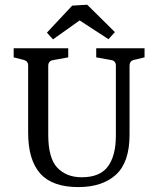

<svg xmlns="http://www.w3.org/2000/svg" viewBox="-20 -768 654 796"><path d="M378.9 -568H579.3V-530.2L535.3 -519.6Q526.2 -517.5 521.6 -511.5Q517.1 -505.5 517.1 -496V-209.5Q517.1 -95.3 460.7 -43.8Q404.4 7.6 304.7 7.6Q197.1 7.6 146.9 -48.5Q96.7 -104.7 96.7 -217.8V-496.4Q96.7 -505.5 92.2 -511.3Q87.6 -517.1 78.5 -519.6L36.7 -530.2V-568H262.9V-530.2L198.9 -518.5Q189.8 -517.1 184.9 -510.9Q180 -504.7 180 -495.3V-209.8Q180 -112.4 217.6 -72.7Q255.3 -33.1 318.9 -33.1Q394.2 -33.1 427.3 -77.8Q460.4 -122.5 460.4 -205.5V-496Q460.4 -505.5 455.6 -511.5Q450.9 -517.5 441.8 -518.9L378.9 -530.2ZM199.6 -604.7 174.5 -632.7 279.3 -744.7 341.5 -748.4 456.4 -634.9 429.8 -605.5 310.2 -683.3Z"/></svg>

Font: Rasa
Style: Regular
Weight: 400
Version: Version 1.000;PS 1.000;hotconv 1.0.88;makeotf.lib2.5.647800;